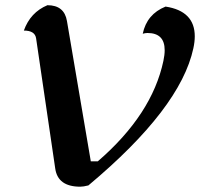

<svg xmlns="http://www.w3.org/2000/svg" viewBox="-20 -702 766 735"><path d="M287.1 12.7Q201.2 12.7 191.4 -57.1L118.2 -555.2Q113.8 -585 71.3 -585Q96.2 -654.8 161.6 -682.1Q226.1 -682.1 236.3 -621.6L327.6 -84.5H354.5Q562 -263.7 605.5 -468.8Q610.4 -491.7 610.4 -509.8Q610.4 -575.7 544.4 -575.7Q536.1 -575.7 526.4 -572.8Q542 -647.9 613.8 -676.8Q725.6 -659.7 725.6 -563Q725.6 -542 720.2 -517.1Q670.9 -287.1 318.4 7.8Q299.3 12.7 287.1 12.7Z"/></svg>

Font: Balgruf
Style: Italic
Weight: 500
Italic angle: -12°
Designer: Paul James Miller
Foundry: High-Logic / Made with FontCreator
Version: Version 1.201;March 28, 2021;FontCreator 13.0.0.2683 64-bit